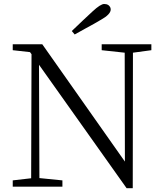

<svg xmlns="http://www.w3.org/2000/svg" viewBox="-20 -951 833 978"><path d="M360.4 -775.4 345.7 -793Q400.4 -845.7 451.2 -892.6Q492.2 -930.7 510.7 -930.7Q535.2 -930.7 543 -910.2Q543.9 -906.2 543.9 -902.3Q543.9 -877.9 493.2 -849.6Q492.2 -848.6 491.2 -848.6Q465.8 -833 413.1 -804.7Q377 -785.2 360.4 -775.4ZM751 -725.6V-695.3L657.2 -682.6L656.2 7.8H625L178.7 -621.1L180.7 -43.9L297.9 -32.2V0H44.9V-32.2L138.7 -43L140.6 -674.8L132.8 -685.5L44.9 -695.3V-725.6H195.3L616.2 -127.9L615.2 -682.6L498 -695.3V-725.6Z"/></svg>

Font: GenYoMin JP Light
Style: Regular
Weight: 300
Version: Version 1.001;PS 1;hotconv 16.6.51;makeotf.lib2.5.65220 DEVE